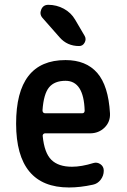

<svg xmlns="http://www.w3.org/2000/svg" viewBox="-20 -785 540 814"><path d="M257.8 -442.4Q210.9 -442.4 188 -414.6Q165 -386.7 160.2 -317.4Q160.2 -305.7 170.9 -304.7H328.1Q338.9 -304.7 338.9 -316.4Q335 -442.4 257.8 -442.4ZM272.5 9.8Q48.8 9.8 48.3 -260.3Q47.9 -530.3 257.8 -530.3Q344.7 -530.3 392.1 -476.1Q439.5 -421.9 446.3 -304.7Q448.2 -268.6 423.3 -244.1Q398.4 -219.7 361.3 -219.7H170.9Q166 -219.7 163.1 -215.8Q160.2 -211.9 161.1 -208Q168 -136.7 197.8 -107.4Q227.5 -78.1 285.2 -78.1Q325.2 -78.1 376 -93.8Q391.6 -98.6 405.8 -88.9Q419.9 -79.1 419.9 -61.5Q419.9 -40 406.7 -22.9Q393.6 -5.9 374 -2Q320.3 9.8 272.5 9.8ZM184.6 -764.6Q219.7 -764.6 250.5 -748Q281.2 -731.4 298.8 -701.2L338.9 -632.8Q346.7 -619.1 338.9 -604.5Q331.1 -589.8 315.4 -589.8Q264.6 -589.8 232.4 -627L160.2 -709Q146.5 -724.6 154.8 -744.6Q163.1 -764.6 184.6 -764.6Z"/></svg>

Font: Rounded-X Mgen+ 1m medium
Style: Regular
Weight: 500
Designer: [Source Han Sans]
Ryoko NISHIZUKA  (kana & ideographs); Paul D. Hunt (Latin, Greek & Cyrillic); Wenlong ZHANG  (bopomofo
Version: Version 1.059.20150602